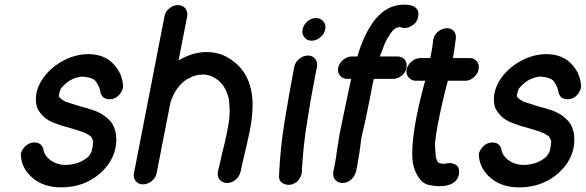

<svg xmlns="http://www.w3.org/2000/svg" viewBox="-20 -784 2532 830"><path d="M238 -363Q237 -363 237 -364ZM244 26Q171 26 123 -13Q70 -57 70 -120Q73 -132 84 -146Q103 -168 129 -168Q163 -168 169 -132V-131Q172 -121 177 -113Q208 -71 266 -71Q315 -73 348 -96Q361 -105 363.5 -108.5Q366 -112 369 -117Q379 -126 383 -172Q380 -185 372 -195L351 -208Q349 -208 346 -210Q333 -216 282 -231Q249 -239 219 -251Q165 -269 141 -317Q135 -336 135 -357Q135 -392 156 -430Q188 -484 245 -517Q302 -550 363 -550Q414 -550 452 -524Q508 -480 512 -412Q512 -395 498 -377Q480 -355 453 -355Q419 -355 413 -391V-393Q413 -395 412 -395Q408 -415 390 -437Q373 -451 333 -453Q331 -452 328 -452Q280 -446 243 -401Q237 -388 234 -370L238 -360V-363Q246 -353 258 -348Q259 -346 262 -345Q316 -327 324 -325Q352 -318 379 -309Q431 -293 463 -253Q483 -221 483 -182Q483 -96 411 -33Q342 26 244 26Z M598 13Q578 13 567 -1Q558 -12 558 -25Q558 -30 559 -35L691 -713Q694 -733 711.5 -747.5Q729 -762 749 -762Q769 -762 781 -748Q790 -736 790 -721Q790 -717 789 -713L752 -523Q814 -559 873 -559Q906 -559 939 -548Q1061 -495 1071 -355Q1072 -344 1072 -333Q1072 -281 1060 -220Q1051 -175 1040 -130Q1029 -85 1020 -42Q1015 -21 998.5 -7Q982 7 962 7Q942 7 930 -7Q921 -18 921 -33Q921 -38 922 -42L942 -128Q952 -167 960 -205Q972 -266 972 -283V-289L973 -303Q972 -342 968 -360V-361L964 -375Q956 -397 951 -403Q949 -412 927 -434L924 -436Q915 -444 899 -452Q890 -457 874 -460Q873 -460 870.5 -461Q868 -462 860 -462L852 -461H840Q821 -457 811 -453L786 -440Q776 -434 763 -421L757 -415Q747 -403 740 -392Q739 -392 739 -391V-390Q726 -369 720 -350Q720 -348 718 -347L657 -35Q653 -15 635.5 -1Q618 13 598 13Z M1327 -608Q1307 -608 1296 -623Q1287 -634 1287 -647Q1287 -652 1288 -657Q1292 -677 1309 -691.5Q1326 -706 1346 -706Q1366 -706 1378 -691Q1387 -681 1387 -667Q1387 -662 1386 -657Q1382 -637 1364.5 -622.5Q1347 -608 1327 -608ZM1285 -46Q1285 -40 1284 -34Q1281 -21 1271.5 -7Q1262 7 1239 14Q1234 15 1228 15Q1215 15 1201 7.5Q1187 0 1186 -20Q1191 -141 1210 -257.5Q1229 -374 1252 -495Q1256 -515 1273.5 -529.5Q1291 -544 1311 -544Q1331 -544 1342 -530Q1351 -519 1351 -505Q1351 -500 1350 -495L1340 -443Q1322 -351 1309 -265Q1299 -207 1293 -149L1288 -91L1287 -77V-71Q1285 -59 1285 -46Z M1461 7Q1441 7 1429 -7Q1420 -18 1420 -32Q1420 -37 1421 -42L1426 -66Q1433 -101 1437 -136L1448 -204Q1471 -318 1498 -443H1482Q1462 -443 1450 -457Q1441 -468 1441 -483Q1441 -487 1442 -491Q1446 -511 1463.5 -525.5Q1481 -540 1501 -540H1525Q1554 -640 1602 -700Q1654 -764 1727 -764Q1777 -764 1787 -736Q1789 -730 1789 -723Q1789 -718 1788 -713Q1783 -683 1755 -670Q1743 -663 1730 -663Q1724 -663 1719 -664.5Q1714 -666 1711 -666L1707 -667L1693 -664Q1691 -663 1680 -654Q1650 -620 1632 -566L1622 -540H1698Q1718 -540 1730 -526Q1738 -515 1738 -501Q1738 -496 1737 -491Q1734 -471 1716.5 -457Q1699 -443 1679 -443H1596Q1589 -414 1584 -384L1576 -344Q1561 -265 1543 -192Q1534 -119 1524 -66L1519 -42Q1513 -21 1497 -7Q1481 7 1461 7Z M1877 21Q1859 21 1832 15Q1805 9 1785.5 -23.5Q1766 -56 1763 -95Q1762 -107 1762 -121Q1762 -184 1781 -282Q1793 -342 1809 -402L1818 -435H1778Q1758 -435 1746 -450Q1737 -461 1737 -474Q1737 -479 1738 -484Q1742 -504 1759.5 -518.5Q1777 -533 1797 -533H1840L1844 -553Q1850 -583 1853 -614L1854 -616Q1857 -635 1875 -648.5Q1893 -662 1912 -662Q1933 -662 1943 -648Q1951 -637 1951 -623Q1951 -619 1950 -614Q1945 -573 1938 -533H2011Q2030 -533 2041 -519Q2050 -508 2050 -494Q2050 -489 2049 -484Q2045 -464 2028 -449.5Q2011 -435 1992 -435H1916Q1892 -345 1874 -254Q1865 -208 1860 -162L1861 -147L1864 -104L1870 -87Q1873 -85 1874 -83.5Q1875 -82 1875 -81L1877 -80Q1886 -76 1895 -76Q1899 -76 1903 -76.5Q1907 -77 1912.5 -78Q1918 -79 1923 -79Q1937 -79 1950 -72Q1965 -63 1965 -42Q1965 -37 1964 -31Q1954 21 1877 21Z M2218 -363Q2217 -363 2217 -364ZM2224 26Q2151 26 2103 -13Q2050 -57 2050 -120Q2053 -132 2064 -146Q2083 -168 2109 -168Q2143 -168 2149 -132V-131Q2152 -121 2157 -113Q2188 -71 2246 -71Q2295 -73 2328 -96Q2341 -105 2343.5 -108.5Q2346 -112 2349 -117Q2359 -126 2363 -172Q2360 -185 2352 -195L2331 -208Q2329 -208 2326 -210Q2313 -216 2262 -231Q2229 -239 2199 -251Q2145 -269 2121 -317Q2115 -336 2115 -357Q2115 -392 2136 -430Q2168 -484 2225 -517Q2282 -550 2343 -550Q2394 -550 2432 -524Q2488 -480 2492 -412Q2492 -395 2478 -377Q2460 -355 2433 -355Q2399 -355 2393 -391V-393Q2393 -395 2392 -395Q2388 -415 2370 -437Q2353 -451 2313 -453Q2311 -452 2308 -452Q2260 -446 2223 -401Q2217 -388 2214 -370L2218 -360V-363Q2226 -353 2238 -348Q2239 -346 2242 -345Q2296 -327 2304 -325Q2332 -318 2359 -309Q2411 -293 2443 -253Q2463 -221 2463 -182Q2463 -96 2391 -33Q2322 26 2224 26Z"/></svg>

Font: Bad Comic
Style: Italic
Weight: 400
Italic angle: -11°
Designer: GGBotNet
Foundry: GGBotNet
Version: 0.95